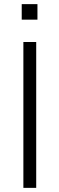

<svg xmlns="http://www.w3.org/2000/svg" viewBox="-20 -908 287 928"><path d="M93 0V-705H155V0ZM85 -813V-888H161V-813Z"/></svg>

Font: Mulish ExtraLight Light
Style: Regular
Weight: 300
Version: Version 3.603